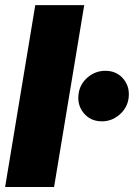

<svg xmlns="http://www.w3.org/2000/svg" viewBox="-20 -748 541 768"><path d="M316.9 -727.5 196.3 0H0.5L121.1 -727.5ZM387.7 -262.7Q341.8 -262.7 314.5 -296.1Q287.1 -329.6 294.9 -376.5Q301.3 -414.1 331.8 -439.5Q362.3 -464.8 401.4 -464.8Q447.3 -464.8 474.4 -431.4Q501.5 -397.9 493.7 -351.1Q487.3 -314 456.8 -288.3Q426.3 -262.7 387.7 -262.7Z"/></svg>

Font: Inter 28pt Black
Style: Italic
Weight: 900
Italic angle: -9.3988°
Designer: Rasmus Andersson
Foundry: rsms
Version: Version 4.001;git-66647c0bb